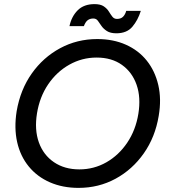

<svg xmlns="http://www.w3.org/2000/svg" viewBox="-20 -902 820 934"><path d="M362 12Q285 12 223 -15Q161 -42 120 -92Q79 -142 63.5 -210.5Q48 -279 61 -361Q79 -466 134.5 -544.5Q190 -623 272.5 -667.5Q355 -712 453 -712Q531 -712 592.5 -684.5Q654 -657 694 -607Q734 -557 750 -488.5Q766 -420 752 -338Q735 -235 679.5 -156Q624 -77 542 -32.5Q460 12 362 12ZM366 -78Q437 -78 497.5 -112.5Q558 -147 599 -208Q640 -269 653 -348Q666 -428 644.5 -489.5Q623 -551 573 -586.5Q523 -622 450 -622Q379 -622 317.5 -587.5Q256 -553 214.5 -492Q173 -431 160 -351Q147 -271 169 -209.5Q191 -148 242.5 -113Q294 -78 366 -78ZM546 -740Q517 -740 500 -751Q483 -762 473.5 -776Q464 -790 456 -801Q448 -812 434 -812Q418 -812 407 -804Q396 -796 388 -775H318Q328 -822 358 -852Q388 -882 440 -882Q469 -882 485 -871Q501 -860 509.5 -846Q518 -832 526.5 -821Q535 -810 549 -810Q568 -810 578.5 -820.5Q589 -831 594 -849H665Q651 -804 624 -772Q597 -740 546 -740Z"/></svg>

Font: Figtree Light Medium
Style: Italic
Weight: 500
Italic angle: -9.5°
Version: Version 2.000